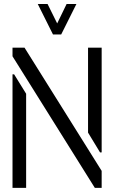

<svg xmlns="http://www.w3.org/2000/svg" viewBox="-20 -916 557 936"><path d="M164.1 -896.5H211.9L258.8 -801.8L304.7 -896.5H352.5L278.3 -748H238.3ZM41 0V-553.7H48.8L107.4 -459V0ZM41 -641.6V-683.6H99.6L475.6 -83V0H442.4ZM409.2 -269.5V-683.6H475.6V-172.9H467.8Z"/></svg>

Font: Post No Bills Colombo
Style: Medium
Weight: 600
Designer: Kosala Senevirathne, Siva Puranthara, Lasantha Premarathna, Tharique Azeez
Foundry: Mooniak
Version: Version 1.220 ; ttfautohint (v1.5)